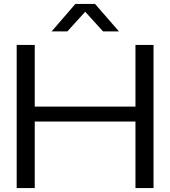

<svg xmlns="http://www.w3.org/2000/svg" viewBox="-20 -958 867 978"><path d="M65 0V-729H157V0ZM670 0V-729H762V0ZM139 -339V-415H689V-339ZM243 -798 364 -938H464L586 -798H505L414 -898L323 -798Z"/></svg>

Font: Mona Sans Expanded
Style: Regular
Weight: 400
Width: 7
Designer: Deni Anggara
Foundry: GitHub
Version: Version 2.000